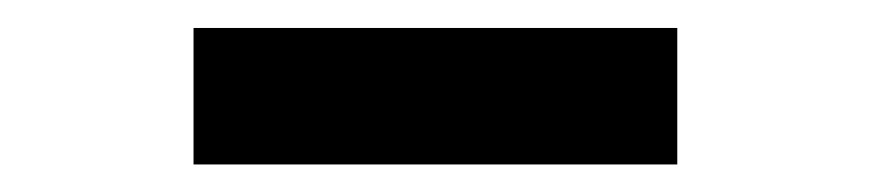

<svg xmlns="http://www.w3.org/2000/svg" viewBox="-20 -606 626 138"><path d="M466.8 -585.9V-487.8H119.1V-585.9Z"/></svg>

Font: CaskaydiaMono NF
Style: Regular
Weight: 400
Designer: Aaron Bell
Foundry: Saja Typeworks
Version: Version 2111.001; ttfautohint (v1.8.4);Nerd Fonts 3.1.1